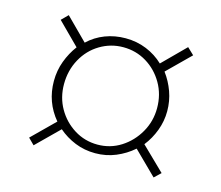

<svg xmlns="http://www.w3.org/2000/svg" viewBox="-68 -626 670 581"><g transform="rotate(15 267.0 -335.0)"><path d="M149 -471Q172 -493 202 -504.5Q232 -516 266 -516Q301 -516 331.5 -503.5Q362 -491 385 -469L455 -539L476 -519L405 -449Q423 -425 433.5 -396Q444 -367 444 -335Q444 -304 433 -274.5Q422 -245 403 -221L476 -150L456 -131L384 -202Q360 -181 330 -168.5Q300 -156 266 -156Q232 -156 202.5 -168Q173 -180 150 -200L80 -131L61 -150L131 -219Q89 -269 89 -335Q89 -368 100 -397.5Q111 -427 129 -451L61 -519L81 -539ZM121 -334Q121 -292 140.5 -258Q160 -224 193 -203.5Q226 -183 266 -183Q306 -183 339 -204Q372 -225 392 -260Q412 -295 412 -336Q412 -379 392 -413.5Q372 -448 339 -468Q306 -488 266 -488Q227 -488 193.5 -468Q160 -448 140.5 -412.5Q121 -377 121 -334Z"/></g></svg>

Font: Raleway Thin ExtraLight
Style: Regular
Weight: 250
Version: Version 4.026